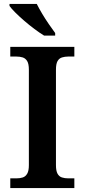

<svg xmlns="http://www.w3.org/2000/svg" viewBox="-20 -951 428 971"><path d="M32 0V-49H63Q81 -49 95 -53.5Q109 -58 117.5 -72.5Q126 -87 126 -116V-598Q126 -628 117.5 -642Q109 -656 95 -660.5Q81 -665 63 -665H32V-714H356V-665H325Q308 -665 293.5 -660.5Q279 -656 271 -642Q263 -628 263 -598V-116Q263 -87 271 -72.5Q279 -58 293.5 -53.5Q308 -49 325 -49H356V0ZM203 -771Q180 -785 154 -804.5Q128 -824 102.5 -846Q77 -868 57 -888Q37 -908 28 -921V-931H166Q177 -909 193 -882Q209 -855 227 -829Q245 -803 259 -784V-771Z"/></svg>

Font: Noto Serif Bengali SemiBold
Style: Regular
Weight: 600
Version: Version 2.003